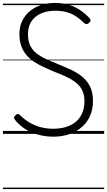

<svg xmlns="http://www.w3.org/2000/svg" viewBox="-20 -910 728 1305"><path d="M342 19Q302 19 265 11.5Q228 4 194.5 -10.5Q161 -25 133 -46Q105 -67 84 -93Q75 -103 75.5 -110.5Q76 -118 86 -127Q95 -136 102 -135.5Q109 -135 121 -123Q146 -98 179 -78Q212 -58 253 -46.5Q294 -35 342 -35Q391 -35 430.5 -47.5Q470 -60 497.5 -84Q525 -108 539.5 -143Q554 -178 554 -223Q554 -268 537.5 -299Q521 -330 491.5 -352Q462 -374 424.5 -391Q387 -408 345 -424Q311 -439 277.5 -454Q244 -469 214 -488.5Q184 -508 161 -534.5Q138 -561 125 -596Q112 -631 112 -679Q112 -729 131 -768Q150 -807 183 -834.5Q216 -862 260.5 -876Q305 -890 355 -890Q408 -890 450.5 -876.5Q493 -863 527 -839.5Q561 -816 588 -787Q595 -779 595.5 -771.5Q596 -764 586 -755Q578 -747 569.5 -746.5Q561 -746 552 -753Q526 -779 498 -798Q470 -817 435 -827Q400 -837 355 -837Q311 -837 277 -825.5Q243 -814 219 -793.5Q195 -773 182.5 -743.5Q170 -714 170 -678Q170 -632 185 -601Q200 -570 227 -548.5Q254 -527 289 -510.5Q324 -494 363 -479Q407 -461 451 -441.5Q495 -422 531.5 -394.5Q568 -367 590 -326Q612 -285 612 -224Q612 -169 593 -124.5Q574 -80 538 -48Q502 -16 452.5 1.5Q403 19 342 19ZM0 365H688V375H0ZM0 -20H688V0H0ZM0 -505H688V-500H0ZM0 -885H688V-875H0Z"/></svg>

Font: Playwrite AT Guides
Style: Regular
Weight: 400
Designer: Veronika Burian, José Scaglione
Foundry: TypeTogether
Version: Version 1.003